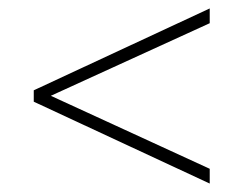

<svg xmlns="http://www.w3.org/2000/svg" viewBox="-20 -458 581 455"><path d="M477 -23 60 -217V-244L477 -438V-403L83 -223V-239L477 -58Z"/></svg>

Font: Ysabeau ExtraLight
Style: Regular
Weight: 250
Designer: Christian Thalmann (Catharsis Fonts)
Version: Version 2.002